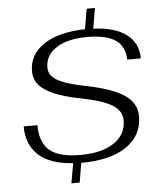

<svg xmlns="http://www.w3.org/2000/svg" viewBox="-61 -872 870 1041"><g transform="rotate(-5 374.0 -352.0)"><path d="M682 -215Q682 -109 593.5 -49.5Q505 10 349 10H348L330 116H285L304 8Q180 0 117 -57Q54 -114 54 -214H129Q129 -120 180 -76.5Q231 -33 347 -33Q464 -33 530.5 -77.5Q597 -122 597 -200Q597 -250 547.5 -282Q498 -314 378 -338Q248 -363 186.5 -403Q125 -443 125 -507Q125 -599 206.5 -653Q288 -707 431 -710L450 -820H495L476 -709Q594 -704 656.5 -656.5Q719 -609 719 -526H645Q643 -599 592.5 -633Q542 -667 440 -667Q333 -667 271.5 -627.5Q210 -588 210 -520Q210 -491 229.5 -470.5Q249 -450 293.5 -433.5Q338 -417 418 -401Q555 -373 618.5 -329Q682 -285 682 -215Z"/></g></svg>

Font: Fahkwang Light
Style: Italic
Weight: 300
Italic angle: -10°
Version: Version 1.000; ttfautohint (v1.6)